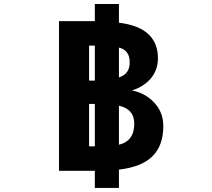

<svg xmlns="http://www.w3.org/2000/svg" viewBox="-20 -836 1040 942"><path d="M563.5 -724.6Q660.2 -712.9 707.5 -668.9Q754.9 -625 754.9 -549.8Q754.9 -488.3 713.9 -444.3Q677.7 -407.2 627 -392.6Q692.4 -378.9 733.4 -335.9Q781.2 -288.1 781.2 -216.8Q781.2 -122.1 728 -69.3Q674.8 -16.6 563.5 -3.9V85.9H445.3V2H269.5V-732.4H445.3V-816.4H563.5ZM563.5 -317.4V-126Q638.7 -143.6 638.7 -229.5Q638.7 -300.8 563.5 -317.4ZM563.5 -602.5V-456.1Q617.2 -473.6 616.2 -530.3Q616.2 -561.5 602.5 -579.1Q588.9 -596.7 563.5 -602.5ZM445.3 -612.3H417V-440.4H445.3ZM445.3 -118.2V-326.2H417V-118.2Z"/></svg>

Font: Gen Shin Gothic Monospace Bold
Style: Bold
Weight: 700
Designer: [Source Han Sans]
Ryoko NISHIZUKA  (kana & ideographs); Paul D. Hunt (Latin, Greek & Cyrillic); Wenlong ZHANG  (bopomofo
Version: Version 1.002.20150607